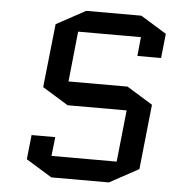

<svg xmlns="http://www.w3.org/2000/svg" viewBox="-51 -753 748 807"><g transform="rotate(5 322.5 -350.0)"><path d="M128 -370 157 -638 280 -705H513L622 -638L611 -535H511L519 -615H254L232 -403H481L590 -336L561 -62L438 5H195L86 -62L97 -165H197L188 -85H463L486 -303H237Z"/></g></svg>

Font: Quantico
Style: Italic
Weight: 400
Italic angle: -12°
Designer: Matt Desmond
Foundry: MADtype
Version: Version 2.002